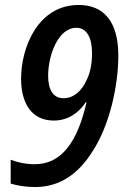

<svg xmlns="http://www.w3.org/2000/svg" viewBox="-20 -744 506 774"><path d="M236 -348C196 -348 174 -380 174 -438C174 -521 214 -632 288 -632C329 -632 351 -593 351 -530C351 -486 343 -447 328 -419C310 -379 278 -348 236 -348ZM122 10C227 10 301 -50 353 -134C420 -235 457 -395 457 -520C457 -656 399 -724 297 -724C134 -724 65 -554 65 -427C65 -327 108 -258 197 -258C252 -258 296 -287 326 -332H329C293 -175 230 -82 120 -82C83 -82 49 -90 23 -100V-4C49 4 83 10 122 10Z"/></svg>

Font: Noto Sans Display SemiCondensed Medium
Style: Italic
Weight: 500
Width: 4
Italic angle: -12°
Designer: Monotype Design Team
Foundry: Monotype Imaging Inc.
Version: Version 1.900